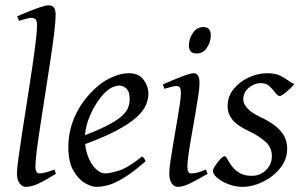

<svg xmlns="http://www.w3.org/2000/svg" viewBox="-20 -703 1163 741"><path d="M195.8 -32.2Q151.4 -4.9 126.2 6.6Q101.1 18.1 78.1 18.1Q65.9 18.1 55.7 4.6Q45.4 -8.8 45.4 -34.7Q45.4 -49.8 51 -91.3Q56.6 -132.8 65.4 -190.2Q74.2 -247.6 84.2 -310.8Q94.2 -374 103 -433.1Q111.8 -492.2 117.4 -537.8Q123 -583.5 123 -604.5Q123 -625 115.7 -629.6Q108.4 -634.3 100.1 -634.3Q95.2 -634.3 83.7 -631.3Q72.3 -628.4 62.7 -625.5Q53.2 -622.6 53.2 -622.6L46.4 -640.1Q84.5 -657.2 119.9 -669.9Q155.3 -682.6 167.5 -682.6Q180.2 -682.6 187.5 -674.6Q194.8 -666.5 194.8 -645.5Q194.8 -622.6 189.2 -576.4Q183.6 -530.3 174.6 -471.2Q165.5 -412.1 155.8 -348.9Q146 -285.6 137 -227.5Q127.9 -169.4 122.3 -125.2Q116.7 -81.1 116.7 -60.5Q116.7 -45.4 121.1 -39.6Q125.5 -33.7 132.3 -33.7Q150.9 -33.7 190.4 -48.8Z M552.7 -341.3Q552.7 -321.8 543.9 -299.3Q535.2 -276.9 508.3 -251.7Q481.4 -226.6 427.5 -198Q373.5 -169.4 283.2 -137.7L279.8 -170.9Q348.6 -195.8 389.2 -216.3Q429.7 -236.8 449.2 -254.4Q468.8 -272 474.6 -288.1Q480.5 -304.2 480.5 -320.8Q480.5 -349.6 467.5 -361.3Q454.6 -373 439.5 -373Q432.1 -373 418.2 -367.9Q404.3 -362.8 391.1 -351.1Q370.1 -332.5 351.1 -302.2Q332 -272 319.8 -237.1Q307.6 -202.1 307.6 -168.9Q307.6 -129.9 319.6 -99.4Q331.5 -68.8 349.6 -51.3Q367.7 -33.7 384.8 -33.7Q404.3 -33.7 439.2 -44.7Q474.1 -55.7 528.3 -99.1Q533.7 -96.2 537.4 -90.1Q541 -84 542 -80.6Q493.2 -38.1 458.7 -17.1Q424.3 3.9 399.2 11Q374 18.1 352.5 18.1Q333 18.1 307.4 3.2Q281.7 -11.7 262.7 -45.4Q243.7 -79.1 243.7 -135.7Q243.7 -206.5 276.9 -270.3Q310.1 -334 369.1 -379.9Q390.1 -396 419.9 -408.2Q449.7 -420.4 477.1 -420.4Q515.6 -420.4 534.2 -395.3Q552.7 -370.1 552.7 -341.3Z M793.5 -566.9Q793.5 -541.5 778.8 -519Q764.2 -496.6 738.3 -496.6Q709 -496.6 709 -527.8Q709 -552.2 724.1 -575.4Q739.3 -598.6 764.2 -598.6Q793.5 -598.6 793.5 -566.9ZM781.2 -32.2Q739.3 -7.8 712.9 5.1Q686.5 18.1 666.5 18.1Q651.4 18.1 642.3 4.2Q633.3 -9.8 633.3 -33.7Q633.3 -49.8 637.9 -81.5Q642.6 -113.3 649.2 -152.3Q655.8 -191.4 662.4 -229.7Q668.9 -268.1 673.6 -298.1Q678.2 -328.1 678.2 -341.3Q678.2 -361.8 673.1 -366.5Q668 -371.1 659.7 -371.1Q654.8 -371.1 644 -368.4Q633.3 -365.7 624 -363Q614.7 -360.4 614.7 -360.4L608.4 -377Q646 -394 680.7 -407.2Q715.3 -420.4 727.1 -420.4Q750 -420.4 750 -382.3Q750 -366.7 745.4 -334.2Q740.7 -301.8 733.6 -261.7Q726.6 -221.7 719.5 -181.4Q712.4 -141.1 707.8 -108.6Q703.1 -76.2 703.1 -60.5Q703.1 -33.7 716.8 -33.7Q730.5 -33.7 743.4 -37.4Q756.3 -41 774.4 -48.8Z M1116.7 -378.9Q1098.6 -358.9 1082.3 -345.7Q1065.9 -332.5 1059.6 -332.5Q1051.8 -332.5 1042.7 -345Q1033.7 -357.4 1020.5 -369.9Q1007.3 -382.3 987.3 -382.3Q962.4 -382.3 940.7 -364.7Q918.9 -347.2 918.9 -318.4Q918.9 -302.7 934.3 -285.4Q949.7 -268.1 985.4 -251Q1010.3 -239.7 1033.9 -223.4Q1057.6 -207 1073 -184.1Q1088.4 -161.1 1088.4 -129.4Q1088.4 -87.9 1061.5 -54.4Q1034.7 -21 994.9 -1.5Q955.1 18.1 916 18.1Q888.2 18.1 861.8 8.1Q835.4 -2 818.6 -16.4Q801.8 -30.8 801.8 -43.9Q801.8 -50.3 810.5 -63.7Q819.3 -77.1 830.1 -88.6Q840.8 -100.1 847.2 -100.1Q851.6 -100.1 857.7 -88.6Q863.8 -77.1 874.5 -62.3Q885.3 -47.4 903.8 -35.9Q922.4 -24.4 952.1 -24.4Q983.9 -24.4 1006.6 -46.6Q1029.3 -68.8 1029.3 -100.1Q1029.3 -134.8 1003.2 -157.2Q977.1 -179.7 942.9 -195.8Q895.5 -217.8 877 -241Q858.4 -264.2 858.4 -293Q858.4 -331.1 881.8 -359.6Q905.3 -388.2 940.4 -404.3Q975.6 -420.4 1010.7 -420.4Q1041.5 -420.4 1060.1 -411.6Q1078.6 -402.8 1091.6 -392.8Q1104.5 -382.8 1116.7 -378.9Z"/></svg>

Font: Dai Banna SIL Light
Style: Italic
Weight: 300
Italic angle: -11°
Designer: Victor Gaultney
Foundry: SIL International
Version: Version 4.000